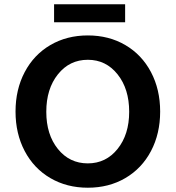

<svg xmlns="http://www.w3.org/2000/svg" viewBox="-20 -877 828 905"><path d="M570.8 -37.6Q493.2 7.8 394 7.8Q294.9 7.8 217.3 -37.6Q139.6 -83 96.4 -165Q53.2 -247.1 53.2 -351.1Q53.2 -455.1 96.4 -537.1Q139.6 -619.1 217.3 -664.6Q294.9 -710 394 -710Q493.2 -710 570.8 -664.6Q648.4 -619.1 691.7 -537.1Q734.9 -455.1 734.9 -351.1Q734.9 -247.1 691.7 -165Q648.4 -83 570.8 -37.6ZM394 -106.9Q479.5 -106.9 534.2 -175Q588.9 -243.2 588.9 -350.1Q588.9 -458 534.2 -526.6Q479.5 -595.2 394 -595.2Q307.6 -595.2 252.9 -526.6Q198.2 -458 198.2 -350.1Q198.2 -242.7 252.9 -174.8Q307.6 -106.9 394 -106.9ZM234.9 -772V-856.9H569.8V-772Z"/></svg>

Font: LT Superior
Style: Bold
Weight: 400
Designer: Daniel Lyons
Foundry: LyonsType
Version: Version 1.000